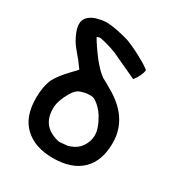

<svg xmlns="http://www.w3.org/2000/svg" viewBox="-162 -794 846 904"><g transform="rotate(30 260.5 -342.0)"><path d="M216 -675Q256 -667 281 -659Q305 -650 331 -637.5Q357 -625 388 -607Q391 -605 397.5 -601.5Q404 -598 411 -593L429 -580Q426 -549 398 -513L260 -577Q235 -587 210 -594Q185 -601 167 -604Q165 -604 160.5 -603Q156 -602 153 -600L150 -598Q159 -582 175 -558.5Q191 -535 211 -509Q230 -486 245 -471Q260 -456 271 -449H270Q282 -443 300.5 -432.5Q319 -422 342 -408Q463 -332 465 -208Q465 -206 465 -204Q465 -107 412 -55Q359 -3 259 -2Q257 -2 255 -2Q158 -2 102 -54Q46 -106 46 -208Q46 -270 65 -313Q73 -329 89 -350Q105 -371 129 -396Q140 -407 147 -414.5Q154 -422 156 -425L124 -468V-467Q83 -516 77 -527Q64 -549 56 -569.5Q48 -590 47 -609Q47 -610 47 -611Q47 -654 102 -673Q113 -676 125 -678.5Q137 -681 151 -682Q156 -682 160 -682Q170 -682 182 -680.5Q194 -679 210 -676ZM140 -208Q140 -206 140 -204Q140 -104 244 -83Q247 -83 276 -86Q278 -86 281 -86.5Q284 -87 287 -87Q303 -91 317.5 -98.5Q332 -106 343 -117Q372 -149 374 -190Q374 -192 374 -194Q374 -213 365.5 -236.5Q357 -260 341 -286Q319 -320 289 -339Q283 -343 277 -344.5Q271 -346 267 -346H254Q237 -346 217 -339Q191 -334 170 -298Q141 -248 140 -208Z"/></g></svg>

Font: New Athena Unicode
Style: Bold
Weight: 700
Designer: J. Rusten 1997; rev. by R. Hancock 2001, 2002, rev. by D. Mastronarde 2002-2021
Foundry: Society for Classical Studies (formerly American Philological Association)
Version: Version 5.008